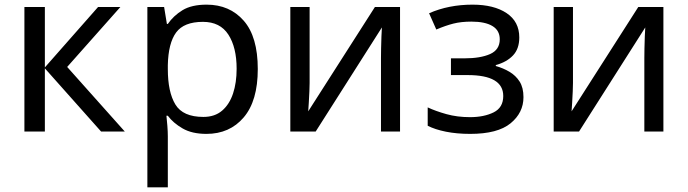

<svg xmlns="http://www.w3.org/2000/svg" viewBox="-20 -566 2960 826"><path d="M402 -536H498L269 -278L517 0H415L173 -272V0H85V-536H173V-276Z M869 -546Q968 -546 1028.5 -477Q1089 -408 1089 -269Q1089 -132 1028.5 -61Q968 10 868 10Q806 10 765.5 -13.5Q725 -37 702 -68H696Q698 -51 700 -25Q702 1 702 20V240H614V-536H686L698 -463H702Q726 -498 765 -522Q804 -546 869 -546ZM853 -472Q771 -472 737.5 -426Q704 -380 702 -286V-269Q702 -170 734.5 -116.5Q767 -63 855 -63Q904 -63 935.5 -90Q967 -117 982.5 -163.5Q998 -210 998 -270Q998 -362 962.5 -417Q927 -472 853 -472Z M1312 -536V-209Q1312 -197 1311 -173Q1310 -149 1308.5 -125Q1307 -101 1306 -87L1593 -536H1701V0H1619V-316Q1619 -332 1619.5 -358Q1620 -384 1621 -409.5Q1622 -435 1623 -448L1338 0H1229V-536Z M2013 -546Q2105 -546 2159.5 -509.5Q2214 -473 2214 -405Q2214 -356 2187 -327.5Q2160 -299 2113 -286V-282Q2145 -273 2172 -257Q2199 -241 2215.5 -215Q2232 -189 2232 -148Q2232 -81 2176.5 -35.5Q2121 10 2003 10Q1945 10 1898 0.5Q1851 -9 1820 -25V-104Q1854 -88 1900.5 -75Q1947 -62 2002 -62Q2062 -62 2103.5 -82.5Q2145 -103 2145 -153Q2145 -243 1992 -243H1920V-315H1978Q2047 -315 2088.5 -333.5Q2130 -352 2130 -397Q2130 -435 2098.5 -454Q2067 -473 2008 -473Q1964 -473 1930.5 -464.5Q1897 -456 1857 -439L1826 -509Q1910 -546 2013 -546Z M2445 -536V-209Q2445 -197 2444 -173Q2443 -149 2441.5 -125Q2440 -101 2439 -87L2726 -536H2834V0H2752V-316Q2752 -332 2752.5 -358Q2753 -384 2754 -409.5Q2755 -435 2756 -448L2471 0H2362V-536Z"/></svg>

Font: Noto IKEA Simplified Chinese
Style: Regular
Weight: 400
Designer: Monotype Design Team
Foundry: Monotype Imaging Inc.
Version: Version 1.100